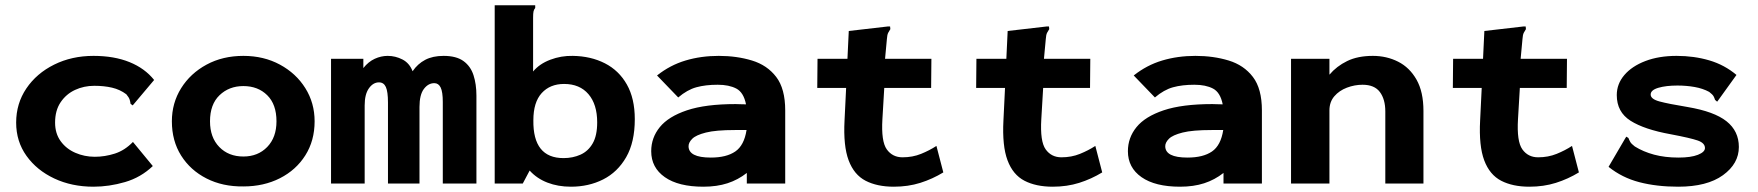

<svg xmlns="http://www.w3.org/2000/svg" viewBox="-20 -693 6640 725"><path d="M333 12Q251 12 185 -19Q119 -50 80 -104.5Q41 -159 41 -230Q41 -302 79.5 -359Q118 -416 184.5 -449Q251 -482 333 -482Q411 -482 469 -458.5Q527 -435 562 -391L487 -302L481 -295L473 -301Q472 -309 469.5 -317Q467 -325 457 -337Q433 -355 403 -362Q373 -369 336 -369Q297 -369 263.5 -353.5Q230 -338 209 -307Q188 -276 188 -230Q188 -189 209 -160Q230 -131 264.5 -116Q299 -101 338 -101Q376 -101 413.5 -113Q451 -125 482 -157L557 -66Q512 -23 452 -5.5Q392 12 333 12Z M899 11Q821 12 760 -19Q699 -50 664 -105.5Q629 -161 629 -235Q629 -304 664 -360Q699 -416 760 -449Q821 -482 899 -482Q976 -482 1037 -449Q1098 -416 1133 -360Q1168 -304 1168 -235Q1168 -162 1133 -106.5Q1098 -51 1037 -20Q976 11 899 11ZM899 -102Q954 -102 989 -138Q1024 -174 1024 -235Q1024 -299 989 -333.5Q954 -368 899 -368Q845 -368 809 -333.5Q773 -299 773 -235Q773 -174 808 -138Q843 -102 899 -102Z M1230 0V-471H1352V-436Q1371 -460 1395 -471Q1419 -482 1444 -482Q1473 -482 1499.5 -468.5Q1526 -455 1538 -424Q1557 -452 1585.5 -467Q1614 -482 1655 -482Q1703 -482 1730 -462.5Q1757 -443 1768 -409Q1779 -375 1779 -332V0H1652V-308Q1652 -346 1644 -362.5Q1636 -379 1620 -379Q1597 -379 1580.5 -357Q1564 -335 1564 -289V0H1445V-306Q1445 -347 1437 -364.5Q1429 -382 1411 -382Q1389 -382 1373 -359.5Q1357 -337 1357 -295V0Z M2136 12Q2087 12 2047 -3.5Q2007 -19 1980 -49L1954 0H1848V-673H2001V-663Q1996 -657 1994.5 -649.5Q1993 -642 1993 -626V-423Q2017 -452 2058 -467.5Q2099 -483 2143 -482Q2211 -481 2264 -454Q2317 -427 2347 -374Q2377 -321 2377 -243Q2377 -156 2344.5 -99.5Q2312 -43 2257.5 -15.5Q2203 12 2136 12ZM2108 -96Q2143 -96 2172 -109Q2201 -122 2218 -151.5Q2235 -181 2235 -231Q2235 -299 2202 -337.5Q2169 -376 2110 -376Q2057 -376 2025.5 -341.5Q1994 -307 1994 -239Q1992 -96 2108 -96Z M2636 12Q2542 12 2490.5 -24Q2439 -60 2439 -122Q2439 -173 2471.5 -213Q2504 -253 2574 -276.5Q2644 -300 2758 -300Q2764 -300 2774.5 -299.5Q2785 -299 2797 -299Q2788 -344 2760.5 -358.5Q2733 -373 2690 -373Q2644 -373 2609.5 -363.5Q2575 -354 2541 -325L2461 -408Q2510 -447 2568.5 -464.5Q2627 -482 2694 -482Q2762 -482 2819.5 -464.5Q2877 -447 2911 -402.5Q2945 -358 2945 -276V0H2800V-40Q2767 -14 2727 -1Q2687 12 2636 12ZM2580 -141Q2580 -98 2664 -98Q2723 -98 2756.5 -121Q2790 -144 2799 -202Q2787 -202 2775 -202Q2763 -202 2755 -202Q2683 -202 2645.5 -192.5Q2608 -183 2594 -169Q2580 -155 2580 -141Z M3355 12Q3292 12 3248.5 -10.5Q3205 -33 3184.5 -87.5Q3164 -142 3169 -238L3175 -361H3066L3067 -471H3180L3185 -576L3332 -593H3341L3342 -583Q3338 -577 3334 -569.5Q3330 -562 3329 -546L3322 -471H3497L3496 -361H3319L3312 -243Q3307 -159 3328.5 -129Q3350 -99 3388 -99Q3426 -99 3458 -112Q3490 -125 3516 -142L3542 -42Q3501 -17 3455 -2.5Q3409 12 3355 12Z M3955 12Q3892 12 3848.5 -10.5Q3805 -33 3784.5 -87.5Q3764 -142 3769 -238L3775 -361H3666L3667 -471H3780L3785 -576L3932 -593H3941L3942 -583Q3938 -577 3934 -569.5Q3930 -562 3929 -546L3922 -471H4097L4096 -361H3919L3912 -243Q3907 -159 3928.5 -129Q3950 -99 3988 -99Q4026 -99 4058 -112Q4090 -125 4116 -142L4142 -42Q4101 -17 4055 -2.5Q4009 12 3955 12Z M4436 12Q4342 12 4290.5 -24Q4239 -60 4239 -122Q4239 -173 4271.5 -213Q4304 -253 4374 -276.5Q4444 -300 4558 -300Q4564 -300 4574.5 -299.5Q4585 -299 4597 -299Q4588 -344 4560.5 -358.5Q4533 -373 4490 -373Q4444 -373 4409.5 -363.5Q4375 -354 4341 -325L4261 -408Q4310 -447 4368.5 -464.5Q4427 -482 4494 -482Q4562 -482 4619.5 -464.5Q4677 -447 4711 -402.5Q4745 -358 4745 -276V0H4600V-40Q4567 -14 4527 -1Q4487 12 4436 12ZM4380 -141Q4380 -98 4464 -98Q4523 -98 4556.5 -121Q4590 -144 4599 -202Q4587 -202 4575 -202Q4563 -202 4555 -202Q4483 -202 4445.5 -192.5Q4408 -183 4394 -169Q4380 -155 4380 -141Z M4855 0V-471H5000V-411Q5027 -443 5067 -462.5Q5107 -482 5164 -482Q5216 -482 5259.5 -460Q5303 -438 5329 -392Q5355 -346 5355 -274V0H5211V-272Q5211 -318 5190.5 -345.5Q5170 -373 5125 -373Q5095 -373 5066 -362Q5037 -351 5018.5 -329.5Q5000 -308 5000 -276V0Z M5755 12Q5692 12 5648.5 -10.5Q5605 -33 5584.5 -87.5Q5564 -142 5569 -238L5575 -361H5466L5467 -471H5580L5585 -576L5732 -593H5741L5742 -583Q5738 -577 5734 -569.5Q5730 -562 5729 -546L5722 -471H5897L5896 -361H5719L5712 -243Q5707 -159 5728.5 -129Q5750 -99 5788 -99Q5826 -99 5858 -112Q5890 -125 5916 -142L5942 -42Q5901 -17 5855 -2.5Q5809 12 5755 12Z M6317 12Q6236 12 6170.5 -5Q6105 -22 6054 -63L6116 -169L6121 -177L6129 -172Q6132 -164 6136 -157Q6140 -150 6153 -140Q6185 -120 6226 -109Q6267 -98 6318 -98Q6365 -98 6391.5 -108.5Q6418 -119 6418 -134Q6418 -153 6390.5 -162.5Q6363 -172 6289 -186Q6189 -204 6137 -237Q6085 -270 6085 -334Q6085 -376 6113.5 -409.5Q6142 -443 6193 -462.5Q6244 -482 6311 -482Q6377 -482 6434.5 -465Q6492 -448 6537 -410L6470 -317L6464 -309L6456 -316Q6454 -323 6450.5 -329.5Q6447 -336 6434 -346Q6410 -359 6379 -364.5Q6348 -370 6314 -370Q6271 -370 6242 -361.5Q6213 -353 6213 -336Q6213 -319 6246 -310Q6279 -301 6352 -289Q6453 -272 6499.5 -235Q6546 -198 6546 -138Q6546 -75 6486 -31.5Q6426 12 6317 12Z"/></svg>

Font: Inconsolata Expanded Black
Style: Regular
Weight: 900
Width: 7
Monospace: yes
Designer: Raph Levien, Cyreal, Brenton Simpson
Foundry: Raph Levien, Cyreal, Google
Version: Version 3.001; ttfautohint (v1.8.2.53-6de2)